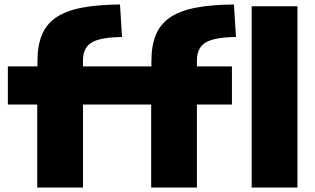

<svg xmlns="http://www.w3.org/2000/svg" viewBox="-20 -836 1406 856"><path d="M146 -370H15V-540H147V-563Q147 -633 167 -681Q187 -729 230.5 -758.5Q274 -788 344 -801.5Q414 -815 515 -816L524 -671Q430 -670 390.5 -647.5Q351 -625 350 -570V-540H655V-563Q655 -633 675 -681Q695 -729 738.5 -758.5Q782 -788 852 -801.5Q922 -815 1023 -816L1032 -671Q938 -670 898.5 -647.5Q859 -625 858 -570V-540H1014V-370H858V0H654V-370H350V0H146ZM1102 -808H1306V0H1102Z"/></svg>

Font: Encode Sans Wide
Style: ExtraBold
Weight: 800
Designer: Pablo Impallari, Andres Torresi
Foundry: Pablo Impallari, Andres Torresi
Version: Version 1.000; ttfautohint (v1.00) -l 8 -r 50 -G 200 -x 14 -